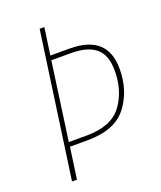

<svg xmlns="http://www.w3.org/2000/svg" viewBox="-128 -764 711 846"><g transform="rotate(-20 227.0 -340.5)"><path d="M430 -395Q430 -292 374 -219.5Q318 -147 189 -147H107L86 0H63L159 -681H181L163 -554H253Q430 -554 430 -395ZM407 -395Q407 -468 368.5 -500.5Q330 -533 252 -533H160L109 -168H192Q309 -168 358 -234Q407 -300 407 -395Z"/></g></svg>

Font: Fira Sans Extra Condensed Thin
Style: Italic
Weight: 250
Width: 3
Italic angle: -8°
Designer: Carrois Corporate & Edenspiekermann AG
Foundry: Carrois Corporate GbR & Edenspiekermann AG
Version: Version 4.203